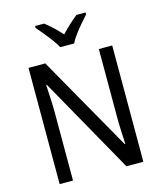

<svg xmlns="http://www.w3.org/2000/svg" viewBox="-135 -1042 960 1139"><g transform="rotate(-15 345.0 -472.0)"><path d="M602 0H498L167 -589H163Q165 -552 167.5 -505.5Q170 -459 170 -413V0H88V-714H191L522 -130H526Q524 -161 522 -211Q520 -261 520 -302V-714H602ZM302 -784Q290 -806 270.5 -832.5Q251 -859 229.5 -885Q208 -911 190 -932V-944H245Q268 -927 294 -902.5Q320 -878 344 -851Q370 -879 394 -901Q418 -923 444 -944H500V-932Q483 -913 460.5 -887Q438 -861 418 -834Q398 -807 387 -784Z"/></g></svg>

Font: Noto Sans Kannada SemiCondensed
Style: Regular
Weight: 400
Width: 4
Designer: Jelle Bosma - Monotype Design Team
Foundry: Monotype Imaging Inc.
Version: Version 2.005; ttfautohint (v1.8.4.7-5d5b)